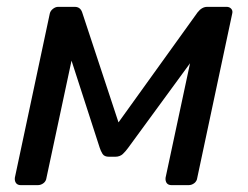

<svg xmlns="http://www.w3.org/2000/svg" viewBox="-20 -540 722 560"><path d="M40.9 0Q31.3 0 26.8 -6Q22.3 -12 23.3 -21.6L125.3 -500.8Q127.3 -508.8 134.7 -514.4Q142.1 -520 149.3 -520H198.1Q214.1 -520 219.6 -504.1L339.9 -139.8L298.7 -145.6L556.4 -504.1Q568.9 -520 584.3 -520H641.2Q649.4 -520 654.4 -514.4Q659.4 -508.8 657.4 -500.8L555.4 -21.6Q554.4 -12 546.9 -6Q539.4 0 529.6 0H480.6Q470.8 0 466.3 -6Q461.9 -12 462.9 -21.6L548.2 -420.5L582.3 -421.1L354 -109.1Q347 -99.3 338.4 -91Q329.7 -82.8 315.7 -82.8H298.1Q284.4 -82.8 279.2 -90.9Q274 -99.1 270.8 -109.1L174.8 -405.8L197.6 -405.1L115.6 -21.6Q114.6 -12 107.1 -6Q99.6 0 89.9 0Z"/></svg>

Font: Rubik Light
Style: Italic
Weight: 300
Italic angle: -12°
Designer: Hubert and Fischer
Foundry: Hubert and Fischer
Version: Version 2.300;gftools[0.9.30]